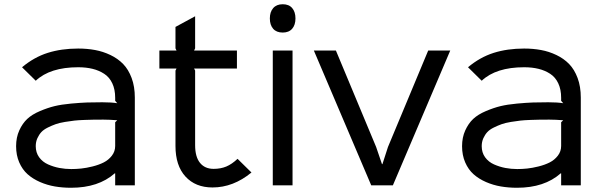

<svg xmlns="http://www.w3.org/2000/svg" viewBox="-20 -866 2818 897"><path d="M518.1 -294.9 527.8 -304.2Q491.2 -307.1 463.9 -307.1Q462.4 -307.1 459 -307.1Q433.1 -307.1 418.5 -306.9Q403.8 -306.6 375.2 -305.7Q346.7 -304.7 328.4 -302.7Q310.1 -300.8 283.7 -296.4Q257.3 -292 240.2 -285.9Q223.1 -279.8 203.6 -270.3Q184.1 -260.7 173.1 -248.8Q162.1 -236.8 154.5 -220Q147 -203.1 147 -183.1Q147 -153.3 162.8 -131.3Q178.7 -109.4 204.6 -97.9Q230.5 -86.4 257.6 -81.3Q284.7 -76.2 313 -76.2Q335 -76.2 359.1 -78.6Q383.3 -81.1 412.6 -88.4Q441.9 -95.7 464.6 -107.2Q487.3 -118.7 502.7 -138.7Q518.1 -158.7 518.1 -184.1ZM609.9 -410.2V0H518.1V-56.2H516.1Q439.9 11.2 312 11.2Q272.5 11.2 236.6 5.1Q200.7 -1 167 -15.6Q133.3 -30.3 108.9 -52Q84.5 -73.7 69.8 -107.4Q55.2 -141.1 55.2 -183.1Q55.2 -224.1 70.1 -256.8Q85 -289.6 107.4 -310.5Q129.9 -331.5 166.3 -346.9Q202.6 -362.3 234.6 -370.1Q266.6 -377.9 312 -382.1Q357.4 -386.2 387 -387.2Q416.5 -388.2 458 -388.2Q500.5 -388.2 527.8 -383.8L518.1 -395V-409.2Q518.1 -448.2 504.6 -476.8Q491.2 -505.4 466.8 -521.2Q442.4 -537.1 412.4 -544.4Q382.3 -551.8 345.2 -551.8Q213.9 -551.8 147 -488.8L83 -551.8Q138.7 -598.6 202.6 -618.9Q266.6 -639.2 345.2 -639.2Q387.2 -639.2 424.3 -632.3Q461.4 -625.5 496.1 -608.9Q530.8 -592.3 555.4 -566.9Q580.1 -541.5 595 -501.5Q609.9 -461.4 609.9 -410.2Z M1089.8 -124 1154.8 -60.1Q1069.8 9.8 972.7 9.8Q893.1 9.8 846.4 -41.3Q799.8 -92.3 799.8 -184.1V-536.1L804.7 -545.9H724.6V-629.9H804.7L799.8 -640.1V-740.2L891.6 -790V-640.1L886.7 -629.9H1086.9V-545.9H886.7L891.6 -536.1V-188Q891.6 -133.3 914.3 -105.2Q937 -77.1 978 -77.1Q1011.2 -77.1 1037.4 -88.1Q1063.5 -99.1 1089.8 -124Z M1346.7 -629.9V0H1254.4V-629.9ZM1300.8 -713.9Q1271.5 -713.9 1256.1 -731.7Q1240.7 -749.5 1240.7 -779.8Q1240.7 -810.1 1256.3 -828.1Q1272 -846.2 1300.8 -846.2Q1330.1 -846.2 1345.2 -828.1Q1360.4 -810.1 1360.4 -779.8Q1360.4 -749.5 1345 -731.7Q1329.6 -713.9 1300.8 -713.9Z M1980.5 -629.9H2083.5L1815.4 0H1714.4L1446.3 -629.9H1549.3L1737.3 -179.2L1764.6 -99.1H1766.6L1792.5 -179.2Z M2601.6 -294.9 2611.3 -304.2Q2574.7 -307.1 2547.4 -307.1Q2545.9 -307.1 2542.5 -307.1Q2516.6 -307.1 2502 -306.9Q2487.3 -306.6 2458.7 -305.7Q2430.2 -304.7 2411.9 -302.7Q2393.6 -300.8 2367.2 -296.4Q2340.8 -292 2323.7 -285.9Q2306.6 -279.8 2287.1 -270.3Q2267.6 -260.7 2256.6 -248.8Q2245.6 -236.8 2238 -220Q2230.5 -203.1 2230.5 -183.1Q2230.5 -153.3 2246.3 -131.3Q2262.2 -109.4 2288.1 -97.9Q2314 -86.4 2341.1 -81.3Q2368.2 -76.2 2396.5 -76.2Q2418.5 -76.2 2442.6 -78.6Q2466.8 -81.1 2496.1 -88.4Q2525.4 -95.7 2548.1 -107.2Q2570.8 -118.7 2586.2 -138.7Q2601.6 -158.7 2601.6 -184.1ZM2693.4 -410.2V0H2601.6V-56.2H2599.6Q2523.4 11.2 2395.5 11.2Q2356 11.2 2320.1 5.1Q2284.2 -1 2250.5 -15.6Q2216.8 -30.3 2192.4 -52Q2168 -73.7 2153.3 -107.4Q2138.7 -141.1 2138.7 -183.1Q2138.7 -224.1 2153.6 -256.8Q2168.5 -289.6 2190.9 -310.5Q2213.4 -331.5 2249.8 -346.9Q2286.1 -362.3 2318.1 -370.1Q2350.1 -377.9 2395.5 -382.1Q2440.9 -386.2 2470.5 -387.2Q2500 -388.2 2541.5 -388.2Q2584 -388.2 2611.3 -383.8L2601.6 -395V-409.2Q2601.6 -448.2 2588.1 -476.8Q2574.7 -505.4 2550.3 -521.2Q2525.9 -537.1 2495.8 -544.4Q2465.8 -551.8 2428.7 -551.8Q2297.4 -551.8 2230.5 -488.8L2166.5 -551.8Q2222.2 -598.6 2286.1 -618.9Q2350.1 -639.2 2428.7 -639.2Q2470.7 -639.2 2507.8 -632.3Q2544.9 -625.5 2579.6 -608.9Q2614.3 -592.3 2638.9 -566.9Q2663.6 -541.5 2678.5 -501.5Q2693.4 -461.4 2693.4 -410.2Z"/></svg>

Font: Sinkin Sans 400 Regular
Style: Regular
Weight: 400
Designer: Keith Bates
Foundry: K-Type
Version: Sinkin Sans (version 1.0)  by Keith Bates   •   © 2014   www